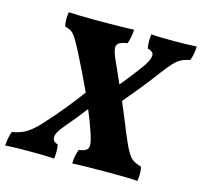

<svg xmlns="http://www.w3.org/2000/svg" viewBox="-130 -789 949 902"><g transform="rotate(15 344.5 -338.0)"><path d="M-30 3Q-28 -34 -17 -66Q26 -73 55.5 -92Q85 -111 123 -154Q164 -199 202.5 -246.5Q241 -294 271 -335Q232 -420 185 -512Q165 -551 152.5 -570.5Q140 -590 127.5 -598Q115 -606 97 -610Q91 -640 96 -679Q122 -678 152 -677Q182 -676 208.5 -676Q235 -676 250 -676Q277 -676 323 -676.5Q369 -677 414 -679Q413 -658 409.5 -640.5Q406 -623 401 -610Q356 -604 350.5 -583.5Q345 -563 373 -505Q383 -482 393.5 -459Q404 -436 414 -413Q433 -435 451 -458.5Q469 -482 485 -503Q516 -543 524 -565Q532 -587 524.5 -596.5Q517 -606 499 -610Q493 -641 498 -679Q523 -677 554.5 -676.5Q586 -676 607 -676Q634 -676 661.5 -676.5Q689 -677 719 -679Q718 -642 706 -610Q685 -606 668 -598.5Q651 -591 633 -573Q615 -555 588 -519Q547 -464 512.5 -421.5Q478 -379 446 -341Q463 -301 478 -264.5Q493 -228 505 -198Q527 -145 542 -118.5Q557 -92 573 -82Q589 -72 612 -66Q619 -37 613 3Q587 1 557 0.5Q527 0 500.5 0Q474 0 459 0Q431 0 384 0.5Q337 1 296 3Q296 -18 300 -35.5Q304 -53 309 -66Q338 -70 348.5 -81Q359 -92 352 -122.5Q345 -153 322 -214Q313 -237 302 -263Q283 -238 262 -212Q241 -186 218 -159Q182 -118 181.5 -95Q181 -72 207 -66Q213 -35 208 3Q181 1 149 0.5Q117 0 94 0Q66 0 33.5 0.5Q1 1 -30 3Z"/></g></svg>

Font: Vollkorn ExtraBold
Style: Italic
Weight: 800
Italic angle: -11°
Designer: Friedrich Althausen
Foundry: Friedrich Althausen
Version: Version 5.000; ttfautohint (v1.8.3)